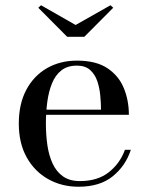

<svg xmlns="http://www.w3.org/2000/svg" viewBox="-20 -700 564 730"><path d="M278.5 10Q215 10 163.5 -18.8Q112 -47.5 81.8 -101.2Q51.5 -155 51.5 -230Q51.5 -305 80 -358.5Q108.5 -412 158.5 -440.8Q208.5 -469.5 272.5 -469.5Q345 -469.5 388.2 -440.8Q431.5 -412 450.8 -365Q470 -318 470 -263.5H119V-283H364Q364 -308 361.2 -337Q358.5 -366 349.8 -391.8Q341 -417.5 322.5 -434Q304 -450.5 272.5 -450.5Q236.5 -450.5 213.5 -432.5Q190.5 -414.5 177.8 -383.2Q165 -352 159.8 -312.5Q154.5 -273 154.5 -230Q154.5 -187 160.2 -147.8Q166 -108.5 180.2 -77.8Q194.5 -47 219.8 -29.2Q245 -11.5 284 -11.5Q351 -11.5 393.8 -45.2Q436.5 -79 455 -130.5H477.5Q458 -70 409 -30Q360 10 278.5 10ZM235.5 -560 125.5 -670.5 136 -680 267.5 -605 400 -680 410.5 -670.5 300.5 -560Z"/></svg>

Font: Bodoni Moda SC
Style: Regular
Weight: 400
Designer: Owen Earl
Foundry: indestructible type
Version: Version 2.005